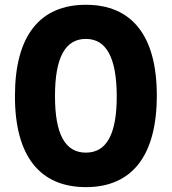

<svg xmlns="http://www.w3.org/2000/svg" viewBox="-20 -757 711 795"><path d="M335.6 17.8C525.9 18.1 629.3 -111.5 629.3 -361.5C629.3 -609.7 525.6 -737.2 335.6 -737.2C145.2 -737.2 41.9 -609 41.9 -360.1C41.2 -111.2 144.9 17.8 335.6 17.8ZM335.6 -125C248.9 -125 207.4 -202.8 207.7 -360.1C207.7 -517.8 249.6 -595.9 335.6 -595.9C420.5 -595.9 462.7 -517.8 463.4 -360.1C463.8 -202.8 422.2 -125 335.6 -125Z"/></svg>

Font: TID UI Extra Bold
Style: Regular
Weight: 800
Designer: The TID Project Authors
Foundry: Bakken & Bæck
Version: Version 1.001;hotconv 1.0.109;makeotfexe 2.5.65596